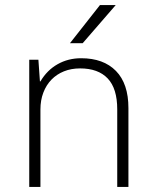

<svg xmlns="http://www.w3.org/2000/svg" viewBox="-20 -735 615 755"><path d="M95 -500H131L137 -415H139Q165 -459 206.5 -482.5Q248 -506 299 -506Q387 -506 436 -456Q485 -406 485 -310V0H441V-305Q441 -387 403.5 -426.5Q366 -466 295 -466Q260 -466 231.5 -454.5Q203 -443 182.5 -422Q162 -401 150.5 -371Q139 -341 139 -305V0H95ZM373 -715H435L305 -565H255Z"/></svg>

Font: PT Root UI Light
Style: Regular
Weight: 300
Designer: Vitaly Kuzmin
Foundry: ParaType Ltd.
Version: Version 2.000G